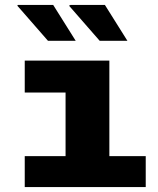

<svg xmlns="http://www.w3.org/2000/svg" viewBox="-20 -756 640 776"><path d="M245 0V-382H80V-511H422V0ZM80 0V-125H569V0ZM383 -591 259 -733 265 -736H404L495 -591ZM174 -591 50 -733 52 -736H195L286 -591Z"/></svg>

Font: Chivo Mono Medium ExtraBold
Style: Regular
Weight: 800
Monospace: yes
Version: Version 1.008